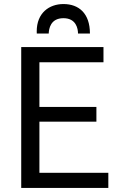

<svg xmlns="http://www.w3.org/2000/svg" viewBox="-20 -928 602 950"><path d="M294 -908C223.7 -908 161.7 -864.4 161.7 -772.7C161.7 -769.2 161.8 -765.6 162 -762H221C222 -786 230 -838 294 -838C357 -838 366 -786 366 -762H425C425 -862 370 -908 294 -908ZM516 2V-73H175V-326H457V-399H175V-620H492V-695H85V2Z"/></svg>

Font: Repo
Style: Regular
Weight: 400
Designer: Stefan Peev
Foundry: Context Ltd
Version: Version 0.000